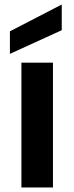

<svg xmlns="http://www.w3.org/2000/svg" viewBox="-20 -832 330 852"><path d="M75 -554V0H215V-554ZM24 -593 254 -698V-812L24 -693Z"/></svg>

Font: Malmofest SemiBold
Style: Regular
Weight: 600
Designer: Jonny Pinhorn (Poppins), Kolossal
Version: Version 1.004;Glyphs 3.1.2 (3151)